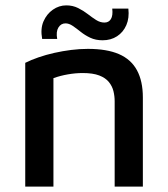

<svg xmlns="http://www.w3.org/2000/svg" viewBox="-20 -695 626 715"><path d="M74 -461Q96 -472 123.5 -481.5Q151 -491 182 -498Q213 -505 245 -509Q277 -513 307 -513Q378 -513 423 -493.5Q468 -474 490 -433.5Q512 -393 512 -332V0H407V-318Q407 -337 402.5 -355.5Q398 -374 385.5 -389.5Q373 -405 349.5 -414Q326 -423 288 -423Q261 -423 232.5 -418Q204 -413 179 -404V0H74ZM193 -550H137Q130 -588 142 -615.5Q154 -643 177 -659Q200 -675 227 -675Q251 -675 271 -665Q291 -655 307 -642.5Q323 -630 338 -620.5Q353 -611 369 -611Q385 -611 393 -624Q401 -637 398 -663H458Q462 -628 450.5 -601.5Q439 -575 416 -560Q393 -545 362 -545Q336 -545 316 -554.5Q296 -564 280.5 -576.5Q265 -589 251 -598.5Q237 -608 224 -608Q207 -608 197.5 -592.5Q188 -577 193 -550Z"/></svg>

Font: Maven Pro Medium
Style: Regular
Weight: 500
Designer: Joe Prince
Foundry: Joe Prince
Version: Version 2.103